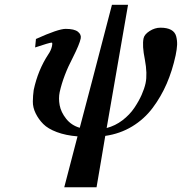

<svg xmlns="http://www.w3.org/2000/svg" viewBox="-20 -558 756 798"><path d="M445.3 -538.1H512.2L423.3 -25.9Q459 -35.2 489 -58.1Q519 -81.1 538.1 -109.4Q557.1 -137.7 568.6 -163.6Q580.1 -189.5 585 -211.9Q593.3 -251 582 -311Q570.3 -368.2 576.7 -398.9Q580.1 -415 601.8 -429Q623.5 -442.9 647 -442.9Q674.8 -442.9 691.2 -433.8Q707.5 -424.8 712.2 -407.2Q716.8 -389.6 716.1 -371.6Q715.3 -353.5 710 -328.1Q696.3 -264.6 672.9 -210.4Q649.4 -156.2 614.5 -109.6Q579.6 -63 529.3 -32.5Q479 -2 417.5 6.8Q412.6 37.1 400.1 109.9Q387.7 182.6 381.3 220.2H247.1L302.2 8.8Q253.4 4.9 216.3 -9Q179.2 -22.9 159.7 -42.7Q140.1 -62.5 128.2 -86.9Q116.2 -111.3 116.5 -136Q116.7 -160.6 120.1 -184.1Q137.7 -266.6 180.7 -332Q191.9 -348.1 195.8 -365.2Q199.2 -381.3 194.8 -380.9Q186 -380.9 126 -360.8L129.4 -396Q222.2 -438 252.9 -438Q289.1 -438 304 -426Q318.8 -414.1 315.4 -397.9Q310.5 -374 283.2 -319.8Q243.2 -243.7 228 -174.8Q222.7 -149.4 228 -120.6Q233.4 -91.8 254.9 -64.5Q276.4 -37.1 311.5 -26.9Q348.1 -164.1 445.3 -538.1Z"/></svg>

Font: Linux Libertine Slanted
Style: Semibold Slanted
Weight: 600
Designer: Philipp H. Poll
Foundry: Philipp H. Poll
Version: Version 5.1.1